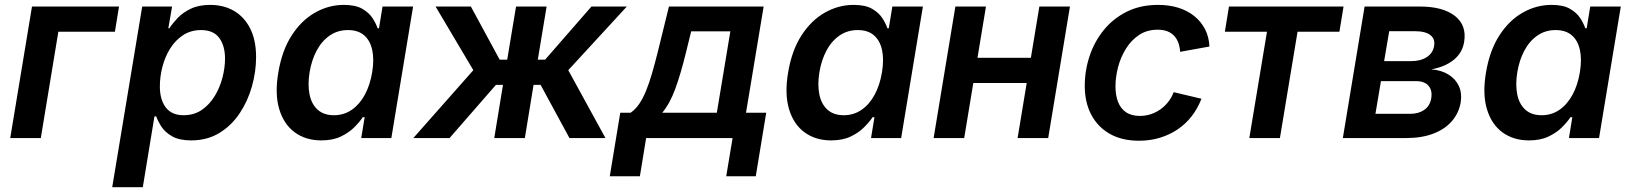

<svg xmlns="http://www.w3.org/2000/svg" viewBox="-20 -573 6770 797"><path d="M474.1 -545.9 457 -441.4H222.2L149.4 0H22.5L112.8 -545.9Z M445.8 204.1 570.3 -545.9H694.3L678.7 -455.6H683.1Q696.3 -476.1 718 -498.8Q739.7 -521.5 772.7 -537.1Q805.7 -552.7 852.5 -552.7Q908.7 -552.7 951.4 -527.8Q994.1 -502.9 1018.6 -454.6Q1043 -406.2 1043 -335.9Q1043 -275.9 1025.9 -214.8Q1008.8 -153.8 975.1 -103Q941.4 -52.2 890.9 -21.2Q840.3 9.8 773.4 9.8Q724.6 9.8 695.1 -6.8Q665.5 -23.4 650.4 -46.9Q635.3 -70.3 628.4 -89.8H621.1L572.8 204.1ZM741.7 -94.7Q785.6 -94.7 817.9 -116.9Q850.1 -139.2 871.6 -174.8Q893.1 -210.4 903.6 -251.5Q914.1 -292.5 914.1 -329.6Q914.1 -383.3 889.9 -415.8Q865.7 -448.2 814.9 -448.2Q772.5 -448.2 740.2 -427.2Q708 -406.2 686.5 -371.8Q665 -337.4 654.3 -296.1Q643.6 -254.9 643.6 -214.4Q643.6 -159.2 668.2 -127Q692.9 -94.7 741.7 -94.7Z M1313.5 9.8Q1249.5 9.8 1203.9 -23.4Q1158.2 -56.6 1139.2 -119.9Q1120.1 -183.1 1135.3 -272Q1150.4 -363.3 1190.7 -425.8Q1231 -488.3 1287.6 -520.5Q1344.2 -552.7 1407.2 -552.7Q1455.6 -552.7 1483.6 -536.6Q1511.7 -520.5 1526.4 -497.8Q1541 -475.1 1547.4 -455.6H1553.2L1567.9 -545.9H1694.8L1604.5 0H1479.5L1493.7 -86.4H1485.8Q1472.2 -65.9 1449.7 -43.7Q1427.2 -21.5 1394 -5.9Q1360.8 9.8 1313.5 9.8ZM1366.2 -94.7Q1407.7 -94.7 1440.2 -117.2Q1472.7 -139.6 1494.4 -179.7Q1516.1 -219.7 1524.9 -272.9Q1533.7 -326.2 1525.1 -365.5Q1516.6 -404.8 1491.5 -426.5Q1466.3 -448.2 1424.3 -448.2Q1381.3 -448.2 1348.4 -425.3Q1315.4 -402.3 1294.4 -362.8Q1273.4 -323.2 1265.1 -272.9Q1256.8 -221.7 1264.9 -181.4Q1272.9 -141.1 1298.3 -117.9Q1323.7 -94.7 1366.2 -94.7Z M1695.8 0 1944.8 -281.7 1788.1 -545.9H1934.6L2054.2 -325.2H2085.4L2122.1 -545.9H2249L2212.4 -325.2H2242.7L2435.1 -545.9H2582L2338.9 -281.7L2493.2 0H2343.8L2224.1 -220.7H2194.8L2158.7 0H2031.7L2067.9 -220.7H2038.6L1846.2 0Z M2511.2 158.7 2554.7 -105H2597.7Q2617.7 -118.7 2633.3 -141.6Q2648.9 -164.6 2661.9 -196.3Q2674.8 -228 2686.3 -267.6Q2697.8 -307.1 2709.5 -353.5L2756.8 -545.9H3149.9L3076.7 -105H3160.6L3117.2 158.7H2994.6L3021 0H2662.1L2636.2 158.7ZM2729 -105H2955.6L3011.7 -442.9H2849.1L2827.1 -353.5Q2805.7 -266.1 2783.2 -204.6Q2760.7 -143.1 2729 -105Z M3429.7 9.8Q3365.7 9.8 3320.1 -23.4Q3274.4 -56.6 3255.4 -119.9Q3236.3 -183.1 3251.5 -272Q3266.6 -363.3 3306.9 -425.8Q3347.2 -488.3 3403.8 -520.5Q3460.4 -552.7 3523.4 -552.7Q3571.8 -552.7 3599.9 -536.6Q3627.9 -520.5 3642.6 -497.8Q3657.2 -475.1 3663.6 -455.6H3669.4L3684.1 -545.9H3811L3720.7 0H3595.7L3609.9 -86.4H3602.1Q3588.4 -65.9 3565.9 -43.7Q3543.5 -21.5 3510.3 -5.9Q3477.1 9.8 3429.7 9.8ZM3482.4 -94.7Q3523.9 -94.7 3556.4 -117.2Q3588.9 -139.6 3610.6 -179.7Q3632.3 -219.7 3641.1 -272.9Q3649.9 -326.2 3641.4 -365.5Q3632.8 -404.8 3607.7 -426.5Q3582.5 -448.2 3540.5 -448.2Q3497.6 -448.2 3464.6 -425.3Q3431.6 -402.3 3410.6 -362.8Q3389.6 -323.2 3381.3 -272.9Q3373 -221.7 3381.1 -181.4Q3389.2 -141.1 3414.6 -117.9Q3439.9 -94.7 3482.4 -94.7Z M4293 -333 4275.9 -228.5H3985.8L4002.9 -333ZM4072.8 -545.9 3982.4 0H3855.5L3945.8 -545.9ZM4421.4 -545.9 4331.1 0H4204.1L4294.4 -545.9Z M4708 11.2Q4637.7 11.2 4587.4 -17.1Q4537.1 -45.4 4510 -96.7Q4482.9 -147.9 4482.9 -216.3Q4482.9 -280.3 4502.9 -340.3Q4522.9 -400.4 4561.8 -448.2Q4600.6 -496.1 4657.2 -524.4Q4713.9 -552.7 4787.1 -552.7Q4833.5 -552.7 4871.6 -540.8Q4909.7 -528.8 4937.7 -506.1Q4965.8 -483.4 4982.2 -451.7Q4998.5 -419.9 5000.5 -379.9L4878.9 -357.9Q4877.4 -379.4 4871.1 -396.2Q4864.7 -413.1 4853.3 -425Q4841.8 -437 4825 -443.4Q4808.1 -449.7 4785.6 -449.7Q4741.2 -449.7 4708.5 -428Q4675.8 -406.2 4653.8 -370.8Q4631.8 -335.4 4621.1 -294.2Q4610.4 -252.9 4610.4 -213.9Q4610.4 -178.2 4620.8 -150.6Q4631.3 -123 4653.8 -107.4Q4676.3 -91.8 4711.9 -91.8Q4735.8 -91.8 4757.6 -99.1Q4779.3 -106.4 4797.4 -119.4Q4815.4 -132.3 4829.6 -150.4Q4843.8 -168.5 4852.1 -190.4L4967.3 -163.1Q4951.7 -122.6 4926.5 -90.3Q4901.4 -58.1 4867.9 -35.6Q4834.5 -13.2 4794.2 -1Q4753.9 11.2 4708 11.2Z M5166 0 5239.3 -441.4H5064.5L5081.5 -545.9H5557.1L5540 -441.4H5366.2L5293 0Z M5554.2 0 5644.5 -545.9H5873Q5970.2 -545.9 6019.8 -506.6Q6069.3 -467.3 6057.6 -398.4Q6050.3 -353.5 6014.4 -324.5Q5978.5 -295.4 5921.4 -285.2Q5963.4 -281.7 5992.9 -263.4Q6022.5 -245.1 6035.9 -215.6Q6049.3 -186 6043.5 -148.4Q6035.6 -103 6006.3 -69.6Q5977.1 -36.1 5929.2 -18.1Q5881.3 0 5818.4 0ZM5689.5 -100.6H5835Q5868.7 -100.6 5892.1 -116.9Q5915.5 -133.3 5920.9 -163.6Q5926.8 -196.8 5910.2 -216.6Q5893.6 -236.3 5857.4 -236.3H5712.4ZM5725.6 -319.3H5837.9Q5877 -319.3 5902.6 -335.9Q5928.2 -352.5 5933.1 -382.8Q5938 -411.6 5917.2 -427.5Q5896.5 -443.4 5856 -443.4H5746.6Z M6326.7 9.8Q6262.7 9.8 6217 -23.4Q6171.4 -56.6 6152.3 -119.9Q6133.3 -183.1 6148.4 -272Q6163.6 -363.3 6203.9 -425.8Q6244.1 -488.3 6300.8 -520.5Q6357.4 -552.7 6420.4 -552.7Q6468.8 -552.7 6496.8 -536.6Q6524.9 -520.5 6539.6 -497.8Q6554.2 -475.1 6560.5 -455.6H6566.4L6581.1 -545.9H6708L6617.7 0H6492.7L6506.8 -86.4H6499Q6485.4 -65.9 6462.9 -43.7Q6440.4 -21.5 6407.2 -5.9Q6374 9.8 6326.7 9.8ZM6379.4 -94.7Q6420.9 -94.7 6453.4 -117.2Q6485.8 -139.6 6507.6 -179.7Q6529.3 -219.7 6538.1 -272.9Q6546.9 -326.2 6538.3 -365.5Q6529.8 -404.8 6504.6 -426.5Q6479.5 -448.2 6437.5 -448.2Q6394.5 -448.2 6361.6 -425.3Q6328.6 -402.3 6307.6 -362.8Q6286.6 -323.2 6278.3 -272.9Q6270 -221.7 6278.1 -181.4Q6286.1 -141.1 6311.5 -117.9Q6336.9 -94.7 6379.4 -94.7Z"/></svg>

Font: Inter SemiBold
Style: Italic
Weight: 600
Italic angle: -9.3988°
Designer: Rasmus Andersson
Foundry: rsms
Version: Version 4.001;git-66647c0bb